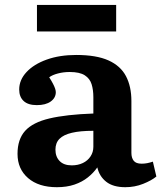

<svg xmlns="http://www.w3.org/2000/svg" viewBox="-20 -766 676 800"><path d="M217 14Q141 14 97 -24Q53 -62 53 -125Q53 -185.5 84.7 -220.8Q116.5 -256 186.2 -272.5Q256 -289 369 -293V-361Q369 -391.5 361.7 -415Q354.5 -438.5 333.3 -452.2Q312 -466 270.5 -466Q245 -466 221.8 -460Q198.5 -454 185 -444Q195 -428.5 201 -416.7Q207 -405 209.8 -396.5Q212.5 -388 212.5 -382Q212.5 -358.5 191.5 -343.2Q170.5 -328 133.5 -328Q97 -328 78.5 -345.2Q60 -362.5 60 -393Q60 -433 90.5 -465.7Q121 -498.5 174.8 -517.8Q228.5 -537 297.5 -537Q381.5 -537 432 -514.3Q482.5 -491.5 505 -448.5Q527.5 -405.5 527.5 -345V-129Q527.5 -108.5 537 -96.3Q546.5 -84 570 -84Q583 -84 594 -86.3Q605 -88.5 617 -92.5L631.5 -30.5Q611.5 -14 576.5 0Q541.5 14 502 14Q451.5 14 422.8 -8.5Q394 -31 385.5 -68.5Q369.5 -45.5 346 -26.8Q322.5 -8 290.5 3Q258.5 14 217 14ZM279 -77Q305 -77 325.3 -86.8Q345.5 -96.5 357.2 -114.3Q369 -132 369 -154.5V-221Q314 -221 279.3 -212.7Q244.5 -204.5 227.8 -187.5Q211 -170.5 211 -142.5Q211 -113 228.5 -95Q246 -77 279 -77ZM134 -635V-745.5H464V-635Z"/></svg>

Font: Literata Variable Black
Style: Regular
Weight: 900
Designer: Latin by Veronika Burian and Jose Scaglione. Greek by Irene Vlachou. Cyrillic by Vera Evstafieva.
Foundry: TypeTogether
Version: Version 3.021